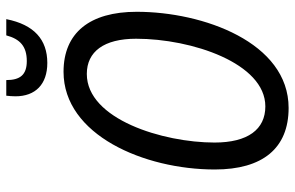

<svg xmlns="http://www.w3.org/2000/svg" viewBox="-188 -764 962 627"><g transform="rotate(-90 293.5 -451.0)"><path d="M401 -778C477 -778 526 -821 544 -912H491C479 -867 455 -845 407 -845C362 -845 345 -867 345 -912H294C293 -903 292 -893 292 -882C292 -817 331 -778 401 -778ZM254 10C468 10 568 -269 568 -486C568 -640 499 -725 372 -725C166 -725 53 -462 53 -231C53 -75 122 10 254 10ZM259 -66C184 -66 141 -123 141 -232C141 -400 217 -649 365 -649C438 -649 480 -593 480 -488C480 -306 400 -66 259 -66Z"/></g></svg>

Font: Noto Sans Display SemiCondensed
Style: Italic
Weight: 400
Width: 4
Italic angle: -12°
Designer: Monotype Design Team
Foundry: Monotype Imaging Inc.
Version: Version 1.900